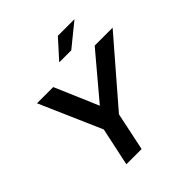

<svg xmlns="http://www.w3.org/2000/svg" viewBox="-237 -1091 1264 1264"><g transform="rotate(-45 395.5 -458.5)"><path d="M219 0 276 -267 87 -700H238L368 -396L624 -700H791L417 -267L361 0ZM498 -917H653L493 -787H381Z"/></g></svg>

Font: Red Hat Display
Style: Bold Italic
Weight: 700
Italic angle: -12°
Designer: Pentagram / MCKL
Foundry: Pentagram / MCKL
Version: Version 1.003; Red Hat Display Bold Italic